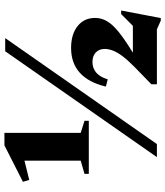

<svg xmlns="http://www.w3.org/2000/svg" viewBox="40 -768 746 867"><g transform="rotate(-90 413.5 -335.0)"><path d="M137 0 615 -685H674.5L196 0ZM671 -50 783 -161.5H799L765 17.5H753.5L714 0H466V-25L545 -102Q575.5 -132 593 -155.5Q610.5 -179 618 -198.5Q625.5 -218 625.5 -235.5Q625.5 -260.5 609.8 -275.8Q594 -291 566.5 -291Q539.5 -291 519.5 -274.8Q499.5 -258.5 488 -222L455.5 -230.5Q474 -308.5 517.8 -348Q561.5 -387.5 630 -387.5Q691.5 -387.5 728.5 -358.2Q765.5 -329 765.5 -279Q765.5 -251 751.2 -226Q737 -201 704 -174Q671 -147 615 -112.5L568.5 -83.5L567.5 -108.5H778ZM121 -344V-647L167.5 -609.5L34 -576.5L25.5 -605L190 -688.5H246.5V-344L301 -327V-307.5H61.5V-327Z"/></g></svg>

Font: Newsreader 36pt ExtraBold
Style: Regular
Weight: 800
Designer: Hugues Gentile
Foundry: Production Type
Version: Version 1.003